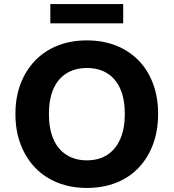

<svg xmlns="http://www.w3.org/2000/svg" viewBox="-20 -915 856 946"><path d="M408 11Q329 11 264 -15Q199 -41 153 -89Q107 -137 81.5 -204Q56 -271 56 -353Q56 -436 81.5 -502.5Q107 -569 153.5 -617Q200 -665 264.5 -690.5Q329 -716 408 -716Q487 -716 551.5 -690.5Q616 -665 662.5 -617.5Q709 -570 734 -503Q759 -436 759 -354Q759 -271 734 -204Q709 -137 663 -88.5Q617 -40 552 -14.5Q487 11 408 11ZM408 -125Q467 -125 508.5 -152Q550 -179 572.5 -230Q595 -281 595 -353Q595 -426 573 -476.5Q551 -527 509 -553.5Q467 -580 408 -580Q350 -580 307.5 -553.5Q265 -527 243 -476.5Q221 -426 221 -353Q221 -281 243 -230Q265 -179 307.5 -152Q350 -125 408 -125ZM228 -800V-895H587V-800Z"/></svg>

Font: Nunito Sans 10pt ExtraBold
Style: Regular
Weight: 800
Designer: Vernon Adams
Foundry: Vernon Adams
Version: Version 3.101;gftools[0.9.27]